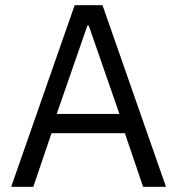

<svg xmlns="http://www.w3.org/2000/svg" viewBox="-20 -718 681 738"><path d="M618 0 374 -698H267L23 0H108L178 -206H460L530 0ZM439 -280H198L316 -620H321Z"/></svg>

Font: IBM Plex Arabic
Style: Regular
Weight: 400
Designer: Mike Abbink, Paul van der Laan, Pieter van Rosmalen, Wael Morcos, Khajak Apelian
Foundry: Bold Monday
Version: Version 1.0